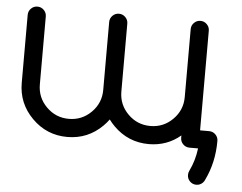

<svg xmlns="http://www.w3.org/2000/svg" viewBox="-51 -608 1039 825"><g transform="rotate(5 469.0 -195.5)"><path d="M781.2 0Q765.1 0 753.7 -11.5Q742.2 -22.9 742.2 -39.1V-49.3Q684.1 0 605.5 0Q516.6 0 453.6 -63Q440.4 -76.2 429.7 -90.8Q418.9 -76.2 405.8 -63Q342.8 0 253.9 0Q165 0 102.1 -63Q39.1 -126 39.1 -214.8V-507.8Q39.1 -523.9 50.5 -535.4Q62 -546.9 78.1 -546.9Q94.2 -546.9 105.7 -535.4Q117.2 -523.9 117.2 -507.8V-214.8Q117.2 -158.2 157.2 -118.2Q197.3 -78.1 253.9 -78.1Q310.5 -78.1 350.6 -118.2Q390.6 -158.2 390.6 -214.8V-507.8Q390.6 -523.9 402.1 -535.4Q413.6 -546.9 429.7 -546.9Q445.8 -546.9 457.3 -535.4Q468.8 -523.9 468.8 -507.8V-214.8Q468.8 -158.2 508.8 -118.2Q548.8 -78.1 605.5 -78.1Q662.1 -78.1 702.1 -118.2Q742.2 -158.2 742.2 -214.8V-507.8Q742.2 -523.9 753.7 -535.4Q765.1 -546.9 781.2 -546.9Q797.4 -546.9 808.8 -535.4Q820.3 -523.9 820.3 -507.8V-78.1H859.4Q875.5 -78.1 887 -66.7Q898.4 -55.2 898.4 -39.1Q898.4 53.2 861.3 129.9Q858.4 138.2 852.1 144.5Q840.3 156.2 824.2 156.2Q808.1 156.2 796.6 144.8Q785.2 133.3 785.2 117.2Q785.2 106.9 789.6 98.6Q812 52.7 818.4 0Z"/></g></svg>

Font: Comfortaa
Style: Regular
Weight: 400
Designer: Johan Aakerlund - aajohan
Foundry: Johan Aakerlund
Version: Version 2.004 2013